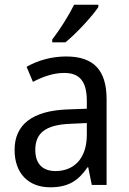

<svg xmlns="http://www.w3.org/2000/svg" viewBox="-20 -786 548 816"><path d="M398 -756V-766H295C273 -721 235 -661 202 -618V-606H258C303 -642 373 -718 398 -756ZM261 -546C197 -546 138 -528 93 -502L120 -438C162 -460 206 -476 253 -476C316 -476 349 -443 349 -357V-324L269 -321C117 -316 42 -256 42 -149C42 -49 101 10 193 10C270 10 312 -17 352 -75H355L370 0H433V-364C433 -486 380 -546 261 -546ZM281 -260 349 -263V-213C349 -111 293 -59 216 -59C164 -59 130 -87 130 -149C130 -218 170 -256 281 -260Z"/></svg>

Font: Noto Sans Arabic UI SmCn
Style: Regular
Weight: 400
Width: 4
Designer: Monotype Design Team, Nadine Chahine and Nizar Qandah
Foundry: Monotype Imaging Inc.
Version: Version 2.010